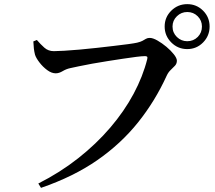

<svg xmlns="http://www.w3.org/2000/svg" viewBox="-20 -858 1040 927"><path d="M165 28Q270 -25 357.5 -94Q445 -163 512.5 -242Q580 -321 625 -405Q670 -489 691 -573Q693 -582 690 -584.5Q687 -587 680 -587Q666 -587 638 -583.5Q610 -580 574 -574.5Q538 -569 499.5 -563Q461 -557 425 -550.5Q389 -544 361 -538Q333 -532 319 -529Q300 -525 282.5 -514.5Q265 -504 249 -504Q229 -504 208 -519.5Q187 -535 170.5 -556.5Q154 -578 149 -594Q145 -610 143.5 -624Q142 -638 141 -658L158 -665Q175 -645 194 -628Q213 -611 240 -611Q258 -611 290.5 -613Q323 -615 364 -618.5Q405 -622 448.5 -627Q492 -632 531 -636.5Q570 -641 599.5 -645Q629 -649 642 -652Q659 -656 668 -661Q677 -666 684.5 -670.5Q692 -675 703 -675Q718 -675 740 -662.5Q762 -650 783.5 -632Q805 -614 819.5 -595.5Q834 -577 834 -565Q834 -551 825 -541Q816 -531 804.5 -520.5Q793 -510 785 -493Q729 -370 646.5 -267Q564 -164 449.5 -84.5Q335 -5 178 49ZM884 -621Q839 -621 807 -653Q775 -685 775 -730Q775 -775 807 -806.5Q839 -838 884 -838Q929 -838 960.5 -806.5Q992 -775 992 -730Q992 -685 960.5 -653Q929 -621 884 -621ZM884 -659Q914 -659 934.5 -679.5Q955 -700 955 -730Q955 -759 934.5 -779.5Q914 -800 884 -800Q855 -800 834 -779.5Q813 -759 813 -730Q813 -700 834 -679.5Q855 -659 884 -659Z"/></svg>

Font: Noto Serif SC ExtraLight SemiBold
Style: Regular
Weight: 600
Version: Version 2.002-H1;hotconv 1.1.0;makeotfexe 2.6.0